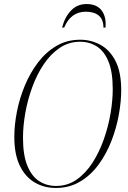

<svg xmlns="http://www.w3.org/2000/svg" viewBox="-20 -921 635 952"><path d="M257 11Q199 11 152.5 -16Q106 -43 78.5 -99Q51 -155 51 -242Q51 -302 64 -368Q77 -434 103.5 -497.5Q130 -561 169 -612Q208 -663 260 -693.5Q312 -724 378 -724Q431 -724 477.5 -699Q524 -674 552.5 -619Q581 -564 581 -474Q581 -417 569 -351Q557 -285 532 -221Q507 -157 468.5 -104.5Q430 -52 377 -20.5Q324 11 257 11ZM258 1Q315 1 360 -30.5Q405 -62 438.5 -114Q472 -166 494.5 -229.5Q517 -293 528 -358Q539 -423 539 -479Q539 -564 518 -615.5Q497 -667 460.5 -690.5Q424 -714 377 -714Q321 -714 276 -683.5Q231 -653 197 -602.5Q163 -552 140 -489Q117 -426 105.5 -361Q94 -296 94 -238Q94 -152 115.5 -99.5Q137 -47 174 -23Q211 1 258 1ZM288 -784Q300 -834 331 -867.5Q362 -901 409 -901Q460 -901 484 -869Q508 -837 503 -784H493Q493 -824 470 -843.5Q447 -863 406 -863Q331 -863 298 -784Z"/></svg>

Font: Noto Serif Display Condensed ExtraLight
Style: Italic
Weight: 200
Width: 3
Italic angle: -12°
Designer: Monotype Design Team
Foundry: Monotype Imaging Inc.
Version: Version 2.009